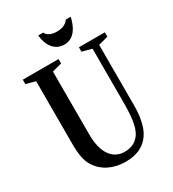

<svg xmlns="http://www.w3.org/2000/svg" viewBox="-226 -1076 1090 1209"><g transform="rotate(-30 319.5 -472.0)"><path d="M360 -821.5C395.5 -821.5 455 -835.5 482 -954H446C428.5 -926.5 396.5 -916 362.5 -916C327.5 -916 294.5 -926.5 282 -954H246C255 -854.5 311.5 -821.5 360 -821.5ZM328 10.5C416.5 10.5 479 -24.5 514 -90.5C536.5 -134.5 548.5 -195 548.5 -273V-711L619 -729.5V-761.5H430.5V-729.5L500.5 -711V-325C500.5 -213 490.5 -149 467 -108.5C443 -68 404 -47 353 -47C264.5 -47 212.5 -121 212.5 -253V-711L282.5 -729.5V-761.5H22.5V-729.5L90.5 -711V-257.5C90.5 -175 100 -128.5 123.5 -91.5C163.5 -26.5 236.5 10.5 328 10.5Z"/></g></svg>

Font: Libre Caslon Condensed SemiBold
Style: Regular
Weight: 600
Designer: Pablo Impallari, Rodrigo Fuenzalida, Katja Schimmel, Ertekin Erdin
Foundry: Pablo Impallari, Rodrigo Fuenzalida
Version: Version 2.000;gftools[0.9.33]